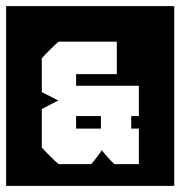

<svg xmlns="http://www.w3.org/2000/svg" viewBox="-40 -606 589 627"><path d="M289.5 -227V-186Q271 -186 248.5 -186Q226 -186 208.5 -186Q208.5 -186 208.5 -186Q208.5 -186 208.5 -186Q208.5 -187.5 208.5 -196.2Q208.5 -205 208.5 -214.2Q208.5 -223.5 208.5 -227Q229.5 -227 250.2 -227Q271 -227 289.5 -227ZM152.5 -470Q151 -470 142.2 -462Q133.5 -454 123 -443.5Q112.5 -433 104.5 -424.5Q96.5 -416 96.5 -415V-305Q96.5 -305 104.8 -301Q113 -297 123.5 -291.5Q134 -286 142.2 -282Q150.5 -278 150.5 -278Q150.5 -278 150.5 -278Q150.5 -278 150.5 -278Q150.5 -278 150.5 -278Q150.5 -278 150.5 -278Q150.5 -278 142.2 -273.8Q134 -269.5 123.5 -264Q113 -258.5 104.8 -254.2Q96.5 -250 96.5 -250V-125Q96.5 -124 104.5 -115.5Q112.5 -107 123 -96.5Q133.5 -86 142.2 -78Q151 -70 152.5 -70Q177.5 -70 207 -70Q236.5 -70 256.5 -70Q256.5 -70 256.5 -70Q256.5 -70 256.5 -70Q258.5 -70 267.2 -81Q276 -92 284.2 -103.2Q292.5 -114.5 292.5 -116Q292.5 -114.5 302.2 -103.2Q312 -92 322.2 -81Q332.5 -70 334.5 -70Q354 -70 374.8 -70Q395.5 -70 413.5 -70Q413.5 -70 413.5 -70Q413.5 -70 413.5 -70V-186Q413.5 -186 413.5 -186Q413.5 -186 413.5 -186Q408.5 -186 401.2 -186Q394 -186 388.5 -186Q388.5 -186 388.5 -186Q388.5 -186 388.5 -186V-227Q397 -227 405.2 -227Q413.5 -227 413.5 -227Q413.5 -227 413.5 -239.8Q413.5 -252.5 413.5 -271Q413.5 -290.5 413.5 -308.2Q413.5 -326 413.5 -326Q398 -326 365.2 -326Q332.5 -326 291.2 -326Q250 -326 208.5 -326Q208.5 -329 208.5 -337.8Q208.5 -346.5 208.5 -354.8Q208.5 -363 208.5 -364Q208.5 -364 208.5 -364Q208.5 -364 208.5 -364Q237 -364 274.8 -364Q312.5 -364 341.5 -364Q341.5 -364 341.5 -364Q341.5 -364 341.5 -364V-470Q341.5 -470 341.5 -470Q341.5 -470 341.5 -470Q304 -470 253 -470Q202 -470 152.5 -470ZM-20 1Q-20 1 -20 1Q-20 1 -20 1Q-20 1 -20 1Q-20 1 -20 1Q-20 1 -20 1Q-20 1 -20 1Q-20 1 -20 1Q-20 1 -20 1Q-20 1 -20 -30.8Q-20 -62.5 -20 -115Q-20 -167.5 -20 -230Q-20 -292.5 -20 -355Q-20 -417.5 -20 -470Q-20 -522.5 -20 -554.2Q-20 -586 -20 -586Q-20 -586 -20 -586Q-20 -586 -20 -586Q-20 -586 -20 -586Q-20 -586 -20 -586Q-20 -586 -20 -586Q-20 -586 -20 -586Q-20 -586 -20 -586Q-20 -586 -20 -586Q5 -586 35.2 -586Q65.5 -586 97 -586Q128.5 -586 157.5 -586Q186.5 -586 209.8 -586Q233 -586 246.5 -586Q260 -586 260 -586Q260 -586 260 -586Q260 -586 260 -586Q260 -586 260 -586Q260 -586 260 -586Q260 -586 260 -586Q260 -586 260 -586Q260 -586 273 -586Q286 -586 308 -586Q330 -586 358 -586Q386 -586 416.2 -586Q446.5 -586 475.8 -586Q505 -586 529 -586Q529 -586 529 -586Q529 -586 529 -586Q529 -586 529 -586Q529 -586 529 -586Q529 -586 529 -586Q529 -586 529 -586Q529 -586 529 -586Q529 -586 529 -586Q529 -586 529 -554.2Q529 -522.5 529 -470Q529 -417.5 529 -355Q529 -292.5 529 -230Q529 -167.5 529 -115Q529 -62.5 529 -30.8Q529 1 529 1Q529 1 529 1Q529 1 529 1Q529 1 529 1Q529 1 529 1Q529 1 529 1Q529 1 529 1Q529 1 529 1Q529 1 529 1Q505 1 476 1Q447 1 416.8 1Q386.5 1 358.5 1Q330.5 1 308.2 1Q286 1 273 1Q260 1 260 1Q260 1 260 1Q260 1 260 1Q260 1 260 1Q260 1 260 1Q260 1 260 1Q260 1 260 1Q260 1 246.5 1Q233 1 210 1Q187 1 158.2 1Q129.5 1 98 1Q66.5 1 36 1Q5.5 1 -20 1Z"/></svg>

Font: Honk
Style: Regular
Weight: 400
Designer: Noopur Datye & Yesha Goshar
Foundry: Ek Type
Version: Version 1.000